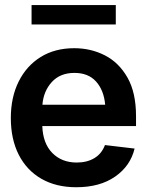

<svg xmlns="http://www.w3.org/2000/svg" viewBox="-20 -748 593 778"><path d="M289.1 10.7Q207 10.7 147.5 -23.7Q87.9 -58.1 55.9 -121.1Q23.9 -184.1 23.9 -269.5Q23.9 -354 55.7 -417.7Q87.4 -481.4 145 -517.1Q202.6 -552.7 280.8 -552.7Q348.1 -552.7 405 -523.7Q461.9 -494.6 496.6 -433.6Q531.2 -372.6 531.2 -277.3V-237.3H151.4Q153.8 -167 191.9 -128.2Q230 -89.4 291 -89.4Q332.5 -89.4 362.3 -107.2Q392.1 -125 405.3 -160.2L525.4 -146Q508.3 -75.2 446.3 -32.2Q384.3 10.7 289.1 10.7ZM281.7 -452.6Q223.6 -452.6 189.9 -415.5Q156.2 -378.4 151.9 -323.7H406.2Q400.9 -382.3 369.4 -417.5Q337.9 -452.6 281.7 -452.6ZM449.2 -727.5V-648.9H107.9V-727.5Z"/></svg>

Font: Inter Tight SemiBold
Style: Regular
Weight: 600
Designer: Rasmus Andersson
Foundry: rsms
Version: Version 3.004; ttfautohint (v1.8.4.7-5d5b)